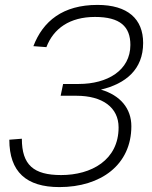

<svg xmlns="http://www.w3.org/2000/svg" viewBox="-20 -746 621 782"><path d="M222 16C391 16 515 -75 515 -232C515 -304 470 -358 391 -381C492 -405 563 -463 563 -571C563 -669 500 -726 377 -726C236 -726 155 -660 116 -558L169 -554C198 -630 264 -677 367 -677C469 -677 511 -638 511 -563C511 -459 417 -404 301 -404H237L227 -356H291C398 -356 463 -308 463 -227C463 -94 352 -33 229 -33C117 -33 69 -74 69 -181L18 -177C18 -46 87 16 222 16Z"/></svg>

Font: Geist ExtraLight
Style: Italic
Weight: 200
Italic angle: -12°
Designer: Basement.studio, Andrés Briganti, Mateo Zaragoza
Foundry: Basement.studio, Vercel, Andrés Briganti, Guido Ferreyra, Mateo Zaragoza
Version: Version 1.500